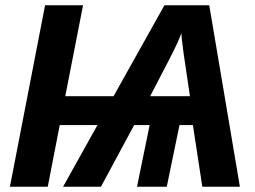

<svg xmlns="http://www.w3.org/2000/svg" viewBox="-20 -708 966 728"><path d="M17.6 0 150.9 -688H294.9L227.5 -343.3H410.6L603.5 -688H773.4L889.6 0H747.1L711.4 -233.9H660.6L612.3 0H499.5L547.4 -233.9H488.8L362.8 0H219.2L349.6 -233.9H206.5L161.1 0ZM667.5 -582Q657.2 -550.8 619.6 -478.5L549.3 -343.3H700.2L676.3 -504.9Q667.5 -570.8 667.5 -582Z"/></svg>

Font: Liberation Sans
Style: Bold Italic
Weight: 700
Italic angle: -12°
Designer: Steve Matteson
Foundry: Ascender Corporation
Version: Version 2.1.5